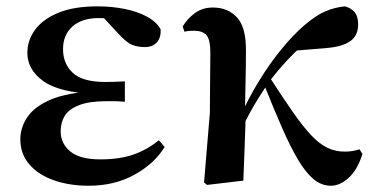

<svg xmlns="http://www.w3.org/2000/svg" viewBox="-20 -572 1187 608"><path d="M260.9 16.2Q199.5 16.2 150.4 -1.2Q101.4 -18.5 72.9 -51.5Q44.4 -84.5 44.4 -130.8Q44.4 -168.4 67 -201.7Q89.6 -235 141.8 -257.1Q194 -279.1 282.4 -283.1V-274.3Q167.6 -278.8 117.1 -315.2Q66.6 -351.5 66.6 -404.7Q66.6 -443.9 90.9 -477.5Q115.2 -511 164.6 -531.5Q214.1 -551.9 289 -551.9Q333 -551.9 373.7 -543.9Q414.5 -535.8 444.9 -519.6Q475.3 -503.3 488.7 -479.2Q490.2 -452.9 476.8 -437.9Q463.4 -422.9 438.1 -422.9Q416.6 -422.9 398.6 -429.9Q380.7 -436.8 354.2 -466.1L291.2 -533.9L352.5 -534.8L374.7 -509.1Q347.5 -511.9 328.4 -513.3Q309.2 -514.7 291.4 -514.7Q239.6 -514.7 209.6 -488.3Q179.6 -461.8 179.6 -416.3Q179.6 -370.3 210.5 -341.3Q241.5 -312.4 314.1 -312.4Q328.8 -312.4 342.7 -312.9Q356.7 -313.4 375.4 -314.4V-249.8Q352.3 -251.6 340.5 -251.6Q328.7 -251.6 319.3 -251.6Q262.7 -251.6 230.6 -239.1Q198.6 -226.7 185.3 -205.6Q172.1 -184.5 172.1 -156.2Q172.1 -117.7 202.4 -92.5Q232.7 -67.3 298.1 -67.3Q358.3 -67.3 402 -82.4Q445.6 -97.5 483.2 -127.9L501.3 -106.5Q468.7 -53.4 405.5 -18.6Q342.3 16.2 260.9 16.2Z M635.5 13.6 626.2 5.6 644.5 -213.7 646.1 -402.7Q646.3 -445.6 634.3 -460.2Q622.3 -474.7 592.9 -474.7Q585.3 -474.7 578.4 -474.1Q571.5 -473.5 564.2 -471.5L558.4 -488Q572.8 -512.4 596.8 -530.3Q620.9 -548.2 654.3 -548.2Q701.8 -548.2 730.8 -516.5Q759.8 -484.9 758.8 -409.8Q758.8 -363.8 757.6 -315.3Q756.3 -266.7 755.7 -218.7L758.5 -214.9Q756.7 -159.6 754.7 -107Q752.6 -54.3 750.6 0ZM743.1 -159.8 726.9 -180.8H732L740.9 -203.3Q766.3 -260 799.4 -314.3Q832.5 -368.7 870.3 -415.1Q908 -461.5 945.2 -493.2Q982.1 -524.4 1011 -536.5Q1040 -548.7 1072.2 -551.9Q1089.8 -547.5 1101.9 -534.6Q1114.1 -521.8 1114.1 -494.6Q1114.1 -459 1089.2 -441.7Q1064.3 -424.4 1017.2 -420.2L904.8 -410.8L989.3 -471.6Q950.3 -441.7 910.9 -403.1Q871.5 -364.5 830.7 -311.3L826.1 -304.3Q810.8 -281.2 798 -260.6Q785.1 -240 772.2 -216.5Q759.3 -193 743.1 -159.8ZM1027.5 16.2Q999.1 16.2 974.2 -3.7Q949.4 -23.7 925.1 -64Q900.9 -104.3 874.1 -165.2Q847.3 -226.2 814.7 -307.8L833.7 -327.6Q875.7 -262.6 907.1 -217.6Q938.5 -172.6 964.5 -144.7Q990.5 -116.8 1015.9 -104.4Q1041.3 -91.9 1071.3 -91.9Q1087.5 -91.9 1099.2 -94.3Q1110.8 -96.7 1118.4 -99.3L1127.8 -84.4Q1111.9 -34.2 1084.2 -9Q1056.6 16.2 1027.5 16.2Z"/></svg>

Font: Noto Serif HK
Style: Regular
Weight: 200
Designer: Ryoko NISHIZUKA 西塚涼子 (kana & ideographs); Frank Grießhammer (Latin, Greek & Cyrillic); Wenlong ZHANG 张文龙 (bopomofo); San
Foundry: Adobe
Version: Version 2.001;hotconv 1.1.0;makeotfexe 2.6.0